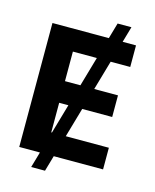

<svg xmlns="http://www.w3.org/2000/svg" viewBox="-132 -908 876 1088"><g transform="rotate(15 306.0 -364.0)"><path d="M420.4 -819.8H501.5L238.8 92.3H157.7ZM554.7 0H63V-727.1H553.2V-600.6H216.8V-427.2H527.8V-300.3H216.8V-127H554.7Z"/></g></svg>

Font: My Font
Style: Bold
Weight: 500
Designer: Rasmus Andersson
Foundry: rsms
Version: Version 0.001